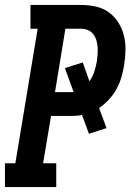

<svg xmlns="http://www.w3.org/2000/svg" viewBox="-23 -755 543 775"><path d="M-3 0V-96H39L129 -639H100V-735H304Q335 -735 364 -728.5Q393 -722 416 -705.5Q439 -689 454.5 -664.5Q470 -640 477 -612Q484 -584 483.5 -553.5Q483 -523 478 -492Q474 -468 467 -443.5Q460 -419 447.5 -396Q435 -373 417 -353.5Q399 -334 377 -319L407 -238L336 -215L308 -291Q295 -288 282.5 -287.5Q270 -287 257 -287H183L151 -96H204V0ZM199 -383H257Q262 -383 266 -383Q270 -383 274 -384L239 -480L311 -503L338 -427Q351 -445 357.5 -465.5Q364 -486 368 -507Q370 -522 371 -536.5Q372 -551 371 -565Q370 -579 366 -592.5Q362 -606 353.5 -617Q345 -628 332 -633.5Q319 -639 304 -639H241Z"/></svg>

Font: Iosevka Slab Oblique
Style: Bold
Weight: 700
Italic angle: -9°
Monospace: yes
Designer: Belleve Invis
Foundry: Belleve Invis
Version: Version 11.1.1; ttfautohint (v1.8.3)